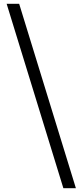

<svg xmlns="http://www.w3.org/2000/svg" viewBox="-20 -813 432 1012"><path d="M15 -793H81L380 179H314Z"/></svg>

Font: Kinto Sans
Style: Regular
Weight: 400
Designer: Authors: Ryoko NISHIZUKA  (kana & ideographs); Paul D. Hunt (Latin, Greek & Cyrillic); Wenlong ZHANG  (bopomofo); Sandol
Foundry: Adobe Systems Incorporated, ookami Inc.
Version: Version 0.001